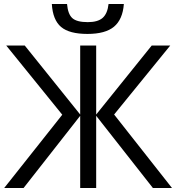

<svg xmlns="http://www.w3.org/2000/svg" viewBox="-20 -942 884 962"><path d="M292 -367.2 11.2 -713.9H104L381.8 -368.2V-713.9H461.9V-368.2L740.2 -713.9H833L551.8 -368.2L841.8 0H746.1L461.9 -361.8V0H381.8V-361.8L98.1 0H1ZM418 -772Q327.6 -772 286.1 -806.9Q244.6 -841.8 239.7 -921.9H315.9Q320.3 -871.1 342.5 -851.1Q364.7 -831.1 419.9 -831.1Q470.2 -831.1 494.4 -852.5Q518.6 -874 523.9 -921.9H600.6Q594.7 -844.7 551.3 -808.3Q507.8 -772 418 -772Z"/></svg>

Font: XL-Viking
Style: Regular
Weight: 400
Foundry: Ascender Corporation
Version: Version 1.10 March 23, 2015